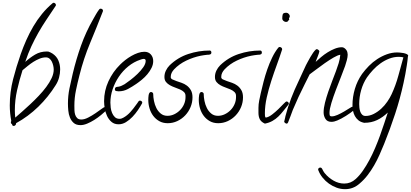

<svg xmlns="http://www.w3.org/2000/svg" viewBox="-20 -843 2933 1370"><path d="M409.2 -347.7Q409.2 -318.4 401.4 -289.6Q393.6 -260.7 377.9 -236.3Q325.2 -151.4 253.4 -81.5Q181.6 -11.7 94.7 36.1V40Q94.7 44.9 89.4 50.3Q84 55.7 79.1 55.7Q66.4 55.7 66.4 43.9Q57.6 39.1 57.6 29.3Q57.6 25.4 60.5 20.5Q49.8 -36.1 49.8 -90.8Q49.8 -185.5 73.2 -276.9Q96.7 -368.2 127.9 -457Q145.5 -506.8 167.5 -556.6Q189.5 -606.4 217.3 -653.8Q245.1 -701.2 279.8 -743.7Q314.5 -786.1 355.5 -820.3Q358.4 -823.2 362.3 -823.2Q369.1 -823.2 374 -818.4Q378.9 -813.5 378.9 -807.6Q378.9 -802.7 377 -800.8Q341.8 -748 311 -702.1Q280.3 -656.2 253.9 -609.9Q227.5 -563.5 204.1 -513.2Q180.7 -462.9 160.2 -401.4Q193.4 -431.6 230.5 -453.6Q267.6 -475.6 314.5 -475.6Q322.3 -475.6 326.2 -474.6Q331.1 -473.6 340.3 -468.8Q349.6 -463.9 354.5 -460.9Q383.8 -441.4 396.5 -411.6Q409.2 -381.8 409.2 -347.7ZM363.3 -346.7Q363.3 -359.4 359.9 -374.5Q356.4 -389.6 350.1 -402.8Q343.8 -416 333 -424.8Q322.3 -433.6 307.6 -433.6Q285.2 -433.6 262.2 -424.3Q239.3 -415 217.8 -401.4Q196.3 -387.7 176.8 -371.6Q157.2 -355.5 140.6 -341.8Q118.2 -271.5 102.1 -200.2Q85.9 -128.9 85.9 -55.7Q85.9 -30.3 88.9 -3.9Q109.4 -21.5 137.7 -46.4Q166 -71.3 196.3 -99.6Q226.6 -127.9 256.3 -159.2Q286.1 -190.4 310.1 -222.7Q334 -254.9 348.6 -286.1Q363.3 -317.4 363.3 -346.7Z M742.2 -63.5Q742.2 -58.6 738.3 -54.7Q722.7 -40 700.2 -21.5Q677.7 -2.9 652.8 12.7Q627.9 28.3 602.1 39.1Q576.2 49.8 554.7 49.8Q523.4 49.8 505.9 34.2Q488.3 18.6 479 -4.4Q469.7 -27.3 467.3 -54.2Q464.8 -81.1 464.8 -104.5Q464.8 -159.2 475.6 -211.9Q486.3 -264.6 499 -317.4Q523.4 -419.9 558.1 -517.6Q592.8 -615.2 645.5 -707Q655.3 -724.6 665.5 -742.2Q675.8 -759.8 687.5 -775.4Q691.4 -781.2 698.2 -781.2Q704.1 -781.2 709.5 -777.3Q714.8 -773.4 714.8 -766.6Q714.8 -763.7 713.9 -761.7Q669.9 -648.4 623 -536.1Q576.2 -423.8 546.9 -305.7Q533.2 -252.9 522 -198.7Q510.7 -144.5 510.7 -88.9Q510.7 -74.2 511.2 -57.1Q511.7 -40 516.1 -25.4Q520.5 -10.7 530.8 -0.5Q541 9.8 560.5 9.8Q582 9.8 608.9 -3.9Q635.7 -17.6 660.6 -34.7Q685.5 -51.8 704.1 -65.4Q722.7 -79.1 726.6 -79.1Q732.4 -79.1 737.3 -74.2Q742.2 -69.3 742.2 -63.5Z M1073.2 -407.2Q1073.2 -382.8 1061.5 -358.9Q1049.8 -335 1031.7 -313.5Q1013.7 -292 992.2 -274.4Q970.7 -256.8 952.1 -244.1Q923.8 -224.6 893.1 -208Q862.3 -191.4 826.2 -191.4Q818.4 -191.4 809.1 -193.4Q799.8 -195.3 799.8 -206.1Q799.8 -219.7 812.5 -222.7Q815.4 -223.6 819.3 -223.6Q823.2 -223.6 827.1 -224.6Q837.9 -226.6 848.1 -231.4Q858.4 -236.3 869.1 -242.2Q885.7 -252.9 911.1 -272.5Q936.5 -292 960.9 -315.4Q985.4 -338.9 1002.4 -363.3Q1019.5 -387.7 1019.5 -409.2Q1019.5 -422.9 1004.9 -422.9Q999 -422.9 993.2 -420.9Q987.3 -418.9 981.4 -417Q934.6 -401.4 895.5 -369.6Q856.4 -337.9 828.1 -295.9Q799.8 -253.9 783.7 -206.1Q767.6 -158.2 767.6 -110.4Q767.6 -94.7 770 -74.7Q772.5 -54.7 779.8 -37.1Q787.1 -19.5 799.8 -7.3Q812.5 4.9 833 4.9Q840.8 4.9 847.7 2.4Q854.5 0 861.3 -3.9Q887.7 -18.6 910.2 -43.5Q932.6 -68.4 950.2 -93.8Q955.1 -99.6 959.5 -106.4Q963.9 -113.3 968.8 -120.1Q971.7 -125 978.5 -125Q984.4 -125 989.7 -121.1Q995.1 -117.2 995.1 -110.4Q995.1 -108.4 993.2 -104.5Q981.4 -83 963.9 -57.1Q946.3 -31.2 924.8 -8.8Q903.3 13.7 878.4 28.8Q853.5 43.9 826.2 43.9Q795.9 43.9 775.9 26.9Q755.9 9.8 744.1 -15.1Q732.4 -40 727.5 -68.8Q722.7 -97.7 722.7 -121.1Q722.7 -195.3 753.9 -263.2Q785.2 -331.1 837.9 -382.8Q853.5 -398.4 874 -414.6Q894.5 -430.7 917.5 -443.8Q940.4 -457 964.4 -465.3Q988.3 -473.6 1010.7 -473.6Q1039.1 -473.6 1056.2 -454.6Q1073.2 -435.5 1073.2 -407.2Z M1488.3 -468.8Q1488.3 -456.1 1476.6 -454.1Q1471.7 -452.1 1467.3 -452.6Q1462.9 -453.1 1458 -452.1Q1446.3 -451.2 1435.1 -449.2Q1423.8 -447.3 1412.1 -445.3Q1359.4 -434.6 1309.1 -410.6Q1258.8 -386.7 1221.7 -347.7Q1210.9 -335.9 1204.6 -322.8Q1198.2 -309.6 1198.2 -293Q1198.2 -282.2 1210 -276.4Q1221.7 -270.5 1238.8 -264.6Q1255.9 -258.8 1275.9 -252Q1295.9 -245.1 1313 -232.4Q1330.1 -219.7 1341.8 -199.7Q1353.5 -179.7 1353.5 -148.4Q1353.5 -112.3 1339.8 -79.1Q1326.2 -45.9 1301.8 -20Q1277.3 5.9 1245.1 21Q1212.9 36.1 1176.8 36.1Q1142.6 36.1 1116.7 21.5Q1090.8 6.8 1073.2 -16.6Q1055.7 -40 1046.9 -69.8Q1038.1 -99.6 1038.1 -130.9Q1038.1 -136.7 1038.6 -146Q1039.1 -155.3 1040.5 -164.1Q1042 -172.9 1045.9 -179.7Q1049.8 -186.5 1057.6 -186.5Q1062.5 -186.5 1067.9 -182.6Q1073.2 -178.7 1073.2 -172.9Q1073.2 -150.4 1078.6 -123Q1084 -95.7 1095.7 -72.3Q1107.4 -48.8 1127 -32.7Q1146.5 -16.6 1174.8 -16.6Q1200.2 -16.6 1223.6 -27.8Q1247.1 -39.1 1265.1 -57.6Q1283.2 -76.2 1293.5 -100.1Q1303.7 -124 1303.7 -149.4V-159.2Q1303.7 -175.8 1292.5 -186.5Q1281.2 -197.3 1264.6 -204.6Q1248 -211.9 1228.5 -218.8Q1209 -225.6 1192.4 -234.9Q1175.8 -244.1 1164.6 -257.8Q1153.3 -271.5 1153.3 -293.9Q1153.3 -317.4 1163.6 -338.9Q1173.8 -360.4 1190.4 -377Q1248 -432.6 1322.8 -457.5Q1397.5 -482.4 1476.6 -482.4Q1482.4 -482.4 1485.4 -478Q1488.3 -473.6 1488.3 -468.8Z M1848.6 -468.8Q1848.6 -456.1 1836.9 -454.1Q1832 -452.1 1827.6 -452.6Q1823.2 -453.1 1818.4 -452.1Q1806.6 -451.2 1795.4 -449.2Q1784.2 -447.3 1772.5 -445.3Q1719.7 -434.6 1669.4 -410.6Q1619.1 -386.7 1582 -347.7Q1571.3 -335.9 1564.9 -322.8Q1558.6 -309.6 1558.6 -293Q1558.6 -282.2 1570.3 -276.4Q1582 -270.5 1599.1 -264.6Q1616.2 -258.8 1636.2 -252Q1656.2 -245.1 1673.3 -232.4Q1690.4 -219.7 1702.1 -199.7Q1713.9 -179.7 1713.9 -148.4Q1713.9 -112.3 1700.2 -79.1Q1686.5 -45.9 1662.1 -20Q1637.7 5.9 1605.5 21Q1573.2 36.1 1537.1 36.1Q1502.9 36.1 1477.1 21.5Q1451.2 6.8 1433.6 -16.6Q1416 -40 1407.2 -69.8Q1398.4 -99.6 1398.4 -130.9Q1398.4 -136.7 1398.9 -146Q1399.4 -155.3 1400.9 -164.1Q1402.3 -172.9 1406.2 -179.7Q1410.2 -186.5 1418 -186.5Q1422.9 -186.5 1428.2 -182.6Q1433.6 -178.7 1433.6 -172.9Q1433.6 -150.4 1439 -123Q1444.3 -95.7 1456.1 -72.3Q1467.8 -48.8 1487.3 -32.7Q1506.8 -16.6 1535.2 -16.6Q1560.5 -16.6 1584 -27.8Q1607.4 -39.1 1625.5 -57.6Q1643.6 -76.2 1653.8 -100.1Q1664.1 -124 1664.1 -149.4V-159.2Q1664.1 -175.8 1652.8 -186.5Q1641.6 -197.3 1625 -204.6Q1608.4 -211.9 1588.9 -218.8Q1569.3 -225.6 1552.7 -234.9Q1536.1 -244.1 1524.9 -257.8Q1513.7 -271.5 1513.7 -293.9Q1513.7 -317.4 1523.9 -338.9Q1534.2 -360.4 1550.8 -377Q1608.4 -432.6 1683.1 -457.5Q1757.8 -482.4 1836.9 -482.4Q1842.8 -482.4 1845.7 -478Q1848.6 -473.6 1848.6 -468.8Z M2047.9 -727.5Q2047.9 -721.7 2043 -713.9L2042 -710.9Q2043.9 -705.1 2043.9 -702.1Q2037.1 -697.3 2034.2 -691.9Q2031.2 -686.5 2020.5 -686.5Q2011.7 -686.5 2002.9 -693.8Q1994.1 -701.2 1994.1 -711.9Q1994.1 -729.5 1997.6 -740.7Q2001 -752 2023.4 -752Q2032.2 -752 2040 -744.1Q2047.9 -736.3 2047.9 -727.5ZM2041 -104.5Q2041 -99.6 2038.1 -96.7Q2019.5 -74.2 2002.4 -52.2Q1985.4 -30.3 1966.3 -11.7Q1947.3 6.8 1923.8 20Q1900.4 33.2 1870.1 39.1Q1843.8 27.3 1834 8.3Q1824.2 -10.7 1824.2 -38.1V-73.2Q1824.2 -98.6 1829.6 -126Q1835 -153.3 1840.8 -178.7Q1849.6 -216.8 1860.8 -260.7Q1872.1 -304.7 1887.2 -348.1Q1902.3 -391.6 1921.9 -432.1Q1941.4 -472.7 1965.8 -502.9Q1970.7 -507.8 1975.6 -507.8Q1981.4 -507.8 1987.3 -503.4Q1993.2 -499 1993.2 -492.2V-490.2Q1976.6 -438.5 1955.6 -381.3Q1934.6 -324.2 1915.5 -265.1Q1896.5 -206.1 1883.3 -147.5Q1870.1 -88.9 1870.1 -34.2Q1870.1 -28.3 1870.6 -17.6Q1871.1 -6.8 1877 -3.9Q1898.4 -7.8 1922.4 -26.4Q1946.3 -44.9 1967.3 -65.4Q1988.3 -85.9 2003.9 -102.5Q2019.5 -119.1 2025.4 -119.1Q2030.3 -119.1 2035.6 -114.3Q2041 -109.4 2041 -104.5Z M2509.8 -65.4Q2509.8 -59.6 2504.9 -56.6Q2494.1 -47.9 2479.5 -37.1Q2464.8 -26.4 2448.2 -16.1Q2431.6 -5.9 2415.5 2.9Q2399.4 11.7 2386.7 16.6Q2364.3 26.4 2344.7 26.4Q2315.4 26.4 2302.2 5.4Q2289.1 -15.6 2289.1 -41Q2289.1 -71.3 2298.8 -109.9Q2308.6 -148.4 2322.3 -188.5Q2335.9 -228.5 2351.1 -267.1Q2366.2 -305.7 2377 -335Q2387.7 -363.3 2396.5 -392.1Q2405.3 -420.9 2408.2 -452.1Q2390.6 -450.2 2360.4 -432.6Q2330.1 -415 2297.4 -392.1Q2264.6 -369.1 2235.4 -346.7Q2206.1 -324.2 2189.5 -312.5L2154.3 -242.2Q2130.9 -196.3 2109.9 -150.9Q2088.9 -105.5 2069.3 -58.6Q2060.5 -36.1 2052.7 -13.7Q2044.9 8.8 2035.2 31.2Q2032.2 39.1 2024.4 39.1Q2020.5 39.1 2014.2 34.2Q2007.8 29.3 2007.8 25.4Q2007.8 24.4 2009.3 19Q2010.7 13.7 2012.2 6.8Q2013.7 0 2015.1 -5.9Q2016.6 -11.7 2016.6 -13.7Q2033.2 -78.1 2057.1 -140.6Q2081.1 -203.1 2110.4 -263.7Q2124 -292 2136.7 -320.8Q2149.4 -349.6 2163.1 -377.9Q2168.9 -388.7 2177.2 -404.3Q2185.5 -419.9 2194.8 -436Q2204.1 -452.1 2213.9 -466.3Q2223.6 -480.5 2232.4 -488.3Q2236.3 -492.2 2241.2 -492.2Q2245.1 -492.2 2252 -486.8Q2258.8 -481.4 2258.8 -476.6Q2258.8 -473.6 2255.4 -462.9Q2252 -452.1 2247.1 -439.9Q2242.2 -427.7 2237.8 -416.5Q2233.4 -405.3 2232.4 -401.4Q2249 -417 2271 -435.5Q2293 -454.1 2317.9 -469.7Q2342.8 -485.4 2369.1 -495.6Q2395.5 -505.9 2418.9 -505.9Q2432.6 -505.9 2444.8 -493.7Q2457 -481.4 2459 -467.8Q2460.9 -458 2460.9 -453.1Q2460.9 -436.5 2454.6 -412.6Q2448.2 -388.7 2442.4 -372.1Q2432.6 -343.8 2414.1 -297.4Q2395.5 -251 2377 -202.1Q2358.4 -153.3 2344.7 -108.4Q2331.1 -63.5 2331.1 -38.1Q2331.1 -27.3 2333 -20Q2335 -12.7 2347.7 -12.7Q2365.2 -12.7 2389.2 -23.4Q2413.1 -34.2 2435.5 -47.4Q2458 -60.5 2474.6 -71.3Q2491.2 -82 2495.1 -82Q2501 -82 2505.4 -76.7Q2509.8 -71.3 2509.8 -65.4Z M2892.6 -445.3Q2892.6 -443.4 2890.6 -439.5Q2888.7 -422.9 2887.2 -407.7Q2885.7 -392.6 2882.8 -377Q2877.9 -344.7 2872.1 -313.5Q2866.2 -282.2 2859.4 -251Q2835 -138.7 2799.3 -30.3Q2763.7 78.1 2720.7 184.6Q2705.1 222.7 2688 261.2Q2670.9 299.8 2649.9 336.4Q2628.9 373 2603.5 406.2Q2578.1 439.5 2545.9 466.8Q2501 506.8 2442.4 506.8Q2411.1 506.8 2381.8 496.1Q2352.5 485.4 2327.1 467.3Q2301.8 449.2 2281.7 424.3Q2261.7 399.4 2251 371.1Q2250 370.1 2250 366.2Q2250 360.4 2254.9 356.4Q2259.8 352.5 2265.6 352.5Q2272.5 352.5 2277.3 359.4Q2282.2 368.2 2286.6 377Q2291 385.7 2297.9 393.6Q2323.2 424.8 2359.9 445.8Q2396.5 466.8 2436.5 466.8Q2482.4 466.8 2517.6 434.6Q2544.9 410.2 2569.3 375Q2593.8 339.8 2615.7 298.8Q2637.7 257.8 2656.7 212.9Q2675.8 168 2691.9 123.5Q2708 79.1 2721.7 37.1Q2735.4 -4.9 2747.1 -40Q2711.9 -5.9 2670.9 13.7Q2629.9 33.2 2580.1 33.2Q2579.1 33.2 2577.1 33.2Q2575.2 33.2 2574.2 32.2Q2551.8 27.3 2536.6 14.6Q2521.5 2 2512.2 -15.1Q2502.9 -32.2 2499 -52.2Q2495.1 -72.3 2495.1 -92.8Q2495.1 -151.4 2512.2 -209Q2529.3 -266.6 2563.5 -315.4Q2585 -344.7 2612.3 -372.6Q2639.6 -400.4 2671.9 -421.4Q2704.1 -442.4 2740.2 -455.6Q2776.4 -468.8 2814.5 -468.8Q2820.3 -468.8 2833 -467.8Q2845.7 -466.8 2858.9 -464.4Q2872.1 -461.9 2882.3 -457Q2892.6 -452.1 2892.6 -445.3ZM2858.4 -433.6Q2843.8 -437.5 2825.2 -437.5Q2791 -437.5 2757.8 -424.8Q2724.6 -412.1 2695.3 -391.1Q2666 -370.1 2641.6 -343.8Q2617.2 -317.4 2598.6 -291Q2571.3 -250 2557.1 -200.2Q2543 -150.4 2543 -100.6Q2543 -89.8 2544.4 -75.2Q2545.9 -60.5 2550.3 -47.4Q2554.7 -34.2 2564 -24.9Q2573.2 -15.6 2587.9 -15.6Q2618.2 -15.6 2647 -30.3Q2675.8 -44.9 2700.2 -67.4Q2724.6 -89.8 2743.7 -117.7Q2762.7 -145.5 2774.4 -170.9Q2803.7 -234.4 2821.8 -300.8Q2839.8 -367.2 2858.4 -433.6Z"/></svg>

Font: Calligraffitti
Style: Regular
Weight: 400
Designer: Dathan Boardman
Foundry: Open Window
Version: Version 1.001